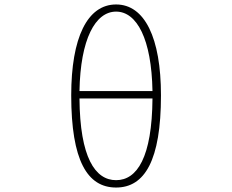

<svg xmlns="http://www.w3.org/2000/svg" viewBox="-20 -827 1040 860"><path d="M500 13C628 13 701 -108 701 -400C701 -658 628 -807 500 -807C371 -807 299 -658 299 -400C299 -108 371 13 500 13ZM500 -20C406 -20 338 -122 336 -386H663C661 -122 594 -20 500 -20ZM336 -419C340 -652 407 -775 500 -775C593 -775 659 -652 663 -419Z"/></svg>

Font: Harano Aji Gothic TW ExtraLight
Style: Regular
Weight: 250
Foundry: Masamichi Hosoda
Version: HaranoAjiGothicTW-ExtraLight version 20230610;ttx 4.39.4